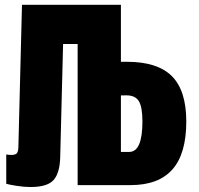

<svg xmlns="http://www.w3.org/2000/svg" viewBox="-20 -752 809 780"><path d="M104.5 7.8Q77.1 7.8 46.6 2.9Q16.1 -2 5.4 -5.4V-124.5Q14.6 -122.6 26.4 -122.6Q43 -122.6 48.6 -129.6Q54.2 -136.7 54.7 -155.3L69.3 -732.4H471.2V-501H495.6Q620.1 -501 678.5 -442.4Q736.8 -383.8 736.8 -258.3Q736.8 -127.9 680.7 -64Q624.5 0 510.3 0H295.4V-573.2H236.3L224.6 -114.3Q223.1 -49.3 197.8 -20.8Q172.4 7.8 104.5 7.8ZM471.2 -134.8H504.9Q558.6 -134.8 558.6 -258.3Q558.6 -316.9 544.2 -340.8Q529.8 -364.7 493.2 -364.7Q481 -364.7 471.2 -364.3Z"/></svg>

Font: Anton
Style: Regular
Weight: 400
Designer: Vernon Adams, Tural Alisoy
Foundry: Vernon Adams
Version: Version 2.300